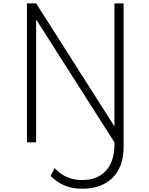

<svg xmlns="http://www.w3.org/2000/svg" viewBox="-20 -845 885 1140"><path d="M468 275.5Q583.5 275.5 648.8 210Q714 144.5 714 27.5V-825H659.5V-94.5L194.5 -825H140V0H194.5V-729.5L659.5 0V13.5Q659.5 111.5 609.8 167.8Q560 224 465 224Q421 224 380.8 207.8Q340.5 191.5 304.5 153.5L280 199Q319.5 238.5 364.5 257Q409.5 275.5 468 275.5Z"/></svg>

Font: Spartan Light
Style: Regular
Weight: 300
Designer: Matt Bailey, Mirko Velimirovic
Foundry: Matt Bailey
Version: Version 1.003; ttfautohint (v1.8.3)